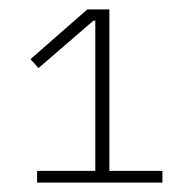

<svg xmlns="http://www.w3.org/2000/svg" viewBox="-20 -718 410 409"><path d="M59 -329V-354H183V-674H179L62 -573L45 -592L166 -698H213V-354H326V-329Z"/></svg>

Font: IBM Plex Sans Devanagari ExtraLight
Style: Regular
Weight: 200
Designer: Mike Abbink, Paul van der Laan, Pieter van Rosmalen, Erin McLaughlin
Foundry: Bold Monday
Version: Version 1.1